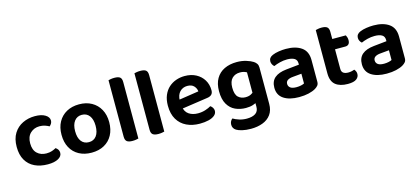

<svg xmlns="http://www.w3.org/2000/svg" viewBox="-65 -1203 4261 1947"><g transform="rotate(-15 2065.5 -230.0)"><path d="M313.4 -380.9Q257.3 -380.9 217.9 -344.2Q178.5 -307.4 178.5 -237.3Q178.5 -167.4 216.4 -132Q254.3 -96.6 312.8 -96.6Q346.8 -96.6 371.9 -105.4Q396.9 -114.3 414.9 -124.7Q431.2 -113.4 439.9 -99.8Q448.5 -86.1 448.5 -66.5Q448.5 -30.6 408.3 -8.1Q368.2 14.3 298.9 14.3Q220.7 14.3 161.5 -13.8Q102.4 -42 69.8 -98.3Q37.1 -154.6 37.1 -237.3Q37.1 -322.9 72.4 -379.4Q107.7 -435.8 166.5 -464Q225.3 -492.2 294.9 -492.2Q362.9 -492.2 402.7 -467.9Q442.5 -443.6 442.5 -407.3Q442.5 -390.7 434.2 -376.8Q425.9 -362.8 414.2 -353.2Q395.5 -363.6 370.7 -372.3Q345.8 -380.9 313.4 -380.9Z M1008.7 -238.9Q1008.7 -161 977.8 -104Q947 -47.1 890.8 -16.1Q834.6 15 758.6 15Q682.9 15 626.5 -15.7Q570.1 -46.3 539.1 -103.3Q508.1 -160.3 508.1 -238.9Q508.1 -316.9 539.6 -373.5Q571.1 -430.2 627.5 -461.2Q684 -492.2 758.8 -492.2Q833.7 -492.2 889.8 -460.9Q945.9 -429.6 977.3 -372.7Q1008.7 -315.9 1008.7 -238.9ZM758.4 -381.9Q708.7 -381.9 679.8 -344.3Q650.8 -306.7 650.8 -238.9Q650.8 -169.4 679.2 -132.3Q707.7 -95.2 758.6 -95.2Q809.4 -95.2 837.7 -132.8Q865.9 -170.4 865.9 -238.9Q865.9 -306.1 837.4 -344Q808.8 -381.9 758.4 -381.9Z M1111.8 -264 1251.2 -259.9V-1.3Q1242.3 1.3 1225.3 4.1Q1208.4 7 1188.5 7Q1149 7 1130.4 -7.1Q1111.8 -21.2 1111.8 -58.1ZM1251.2 -188.3 1111.8 -192V-650.6Q1120.8 -653.3 1137.9 -656.1Q1155 -659 1174.6 -659Q1215.1 -659 1233.1 -645.2Q1251.2 -631.4 1251.2 -593.9Z M1383.8 -264 1523.2 -259.9V-1.3Q1514.3 1.3 1497.3 4.1Q1480.4 7 1460.5 7Q1421 7 1402.4 -7.1Q1383.8 -21.2 1383.8 -58.1ZM1523.2 -188.3 1383.8 -192V-650.6Q1392.8 -653.3 1409.9 -656.1Q1427 -659 1446.6 -659Q1487.1 -659 1505.1 -645.2Q1523.2 -631.4 1523.2 -593.9Z M1712.8 -171.4 1707.5 -266.8 1962.6 -305.8Q1959.9 -337.7 1936.5 -363Q1913.1 -388.2 1867.6 -388.2Q1820.1 -388.2 1788.8 -355.9Q1757.6 -323.6 1756.3 -263.7L1760.2 -200.8Q1769.2 -143.3 1808.1 -117.3Q1847 -91.3 1902.9 -91.3Q1944.9 -91.3 1981.5 -103.3Q2018.2 -115.3 2040.2 -129.3Q2054.5 -120.4 2063.9 -105.2Q2073.4 -90.1 2073.4 -72.9Q2073.4 -44.6 2049.9 -24.8Q2026.4 -5 1986 5Q1945.5 15 1893.6 15Q1816 15 1755.5 -14Q1695 -43 1660.6 -100.8Q1626.1 -158.6 1626.1 -244.6Q1626.1 -307.5 1645.9 -354.3Q1665.7 -401.1 1699.5 -431.5Q1733.3 -461.8 1776.6 -477Q1819.9 -492.2 1867.3 -492.2Q1934.9 -492.2 1985.6 -465.2Q2036.4 -438.2 2065.2 -391Q2094.1 -343.9 2094.1 -282.5Q2094.1 -252.6 2078.1 -237.5Q2062.2 -222.4 2033.6 -218.4Z M2385.8 -18Q2326.4 -18 2276.1 -40.8Q2225.8 -63.6 2195.5 -115.6Q2165.1 -167.6 2165.1 -252.9Q2165.1 -331.6 2196.3 -384.9Q2227.4 -438.2 2283.7 -465.2Q2340 -492.2 2414.3 -492.2Q2467.5 -492.2 2512.6 -478.3Q2557.7 -464.5 2583.7 -447.5Q2602 -435.6 2612.9 -419.4Q2623.7 -403.3 2623.7 -379.4V-66.4H2488.9V-364.5Q2476.5 -371.5 2459.9 -376.7Q2443.3 -381.9 2418.9 -381.9Q2367.7 -381.9 2336 -350.5Q2304.2 -319.1 2304.2 -252.6Q2304.2 -180.4 2334.5 -152.3Q2364.8 -124.2 2409.9 -124.2Q2444.7 -124.2 2467.1 -136.2Q2489.5 -148.3 2505.5 -163L2510.1 -51.1Q2489.8 -37.7 2459.3 -27.8Q2428.8 -18 2385.8 -18ZM2490.9 -2.2V-97.3H2623.7V2.2Q2623.7 70.8 2591.5 114.5Q2559.4 158.1 2504.6 178.7Q2449.9 199.4 2381.9 199.4Q2329.9 199.4 2290.3 190Q2250.7 180.7 2230.4 167.7Q2196.5 146.1 2196.5 108.2Q2196.5 88.3 2204.9 72.5Q2213.4 56.7 2224.7 49.1Q2251 65.1 2288.2 77Q2325.4 88.8 2366.7 88.8Q2424.5 88.8 2457.7 67.1Q2490.9 45.3 2490.9 -2.2Z M2936.2 15.3Q2834.9 15.3 2775.5 -24Q2716.1 -63.3 2716.1 -141.2Q2716.1 -208.9 2758.3 -245Q2800.5 -281.2 2882.7 -289.5L3017.5 -303.5V-317.6Q3017.5 -353.8 2990.5 -369.8Q2963.4 -385.9 2914.4 -385.9Q2876 -385.9 2839.2 -376.5Q2802.4 -367.2 2773.4 -354.2Q2762.1 -362.5 2753.9 -377.9Q2745.8 -393.4 2745.8 -410Q2745.8 -450.5 2789.3 -468.4Q2817.6 -480.5 2855.7 -486.3Q2893.9 -492.2 2930.6 -492.2Q3032.1 -492.2 3092.7 -449.5Q3153.2 -406.9 3153.2 -316.3V-87.9Q3153.2 -63.2 3140.8 -48.4Q3128.3 -33.6 3109.3 -22.3Q3080.1 -5.4 3036.1 5Q2992.1 15.3 2936.2 15.3ZM2936.2 -89Q2961.7 -89 2984.6 -94.2Q3007.5 -99.4 3018.1 -106V-208.1L2928.5 -199.8Q2892.3 -197.1 2871.9 -184Q2851.5 -171 2851.5 -145.5Q2851.5 -119.7 2871.8 -104.3Q2892.1 -89 2936.2 -89Z M3273.5 -264H3411.6V-153.1Q3411.6 -123 3430.3 -109.8Q3449 -96.6 3482.4 -96.6Q3498.1 -96.6 3515.8 -100.2Q3533.5 -103.9 3546.1 -109.3Q3554.1 -100.7 3560.1 -88.4Q3566.1 -76.1 3566.1 -59.4Q3566.1 -27.5 3538.4 -6.6Q3510.8 14.3 3447.6 14.3Q3365.8 14.3 3319.6 -22.6Q3273.5 -59.6 3273.5 -143.4ZM3360 -358.9V-467.2H3553.8Q3558.8 -459.2 3563.4 -444.9Q3568.1 -430.7 3568.1 -414.1Q3568.1 -385.5 3555.1 -372.2Q3542.2 -358.9 3520.2 -358.9ZM3411.6 -238H3273.5V-598Q3282.4 -600.6 3299.5 -603.8Q3316.6 -607 3335.9 -607Q3375.4 -607 3393.5 -592.9Q3411.6 -578.7 3411.6 -541.9Z M3855.2 15.3Q3753.9 15.3 3694.5 -24Q3635.1 -63.3 3635.1 -141.2Q3635.1 -208.9 3677.3 -245Q3719.5 -281.2 3801.7 -289.5L3936.5 -303.5V-317.6Q3936.5 -353.8 3909.5 -369.8Q3882.4 -385.9 3833.4 -385.9Q3795 -385.9 3758.2 -376.5Q3721.4 -367.2 3692.4 -354.2Q3681.1 -362.5 3672.9 -377.9Q3664.8 -393.4 3664.8 -410Q3664.8 -450.5 3708.3 -468.4Q3736.6 -480.5 3774.7 -486.3Q3812.9 -492.2 3849.6 -492.2Q3951.1 -492.2 4011.7 -449.5Q4072.2 -406.9 4072.2 -316.3V-87.9Q4072.2 -63.2 4059.8 -48.4Q4047.3 -33.6 4028.3 -22.3Q3999.1 -5.4 3955.1 5Q3911.1 15.3 3855.2 15.3ZM3855.2 -89Q3880.7 -89 3903.6 -94.2Q3926.5 -99.4 3937.1 -106V-208.1L3847.5 -199.8Q3811.3 -197.1 3790.9 -184Q3770.5 -171 3770.5 -145.5Q3770.5 -119.7 3790.8 -104.3Q3811.1 -89 3855.2 -89Z"/></g></svg>

Font: Baloo Tammudu 2
Style: Regular
Weight: 400
Designer: Maithili Shingre, Omkar Shende and Ek Type
Foundry: Ek Type
Version: Version 1.700